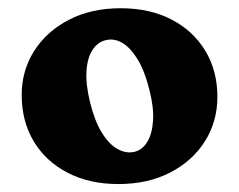

<svg xmlns="http://www.w3.org/2000/svg" viewBox="-20 -734 584 469"><path d="M274.8 -713.9Q346 -713.9 399 -686.3Q452.1 -658.7 481.5 -609.9Q511 -561.2 511 -497.4Q511 -437.1 480.5 -388.8Q450 -340.5 395.5 -312.5Q341.1 -284.4 269 -284.4Q198.7 -284.4 145.5 -311.9Q92.2 -339.3 62.6 -388.4Q33 -437.5 33 -502.2Q33 -561.6 63.5 -609.6Q93.9 -657.5 148.4 -685.7Q202.9 -713.9 274.8 -713.9ZM308 -363Q327.7 -367.7 339.8 -387.5Q351.9 -407.4 353.9 -440Q355.8 -472.7 344.7 -515.4Q333.6 -560.3 316.3 -588.8Q299 -617.2 278.9 -629.2Q258.8 -641.1 238.1 -635.8Q218.9 -631.4 206.2 -612.4Q193.5 -593.3 191.3 -560.9Q189.1 -528.5 200.1 -483.5Q211.3 -438.4 228.6 -410.2Q245.9 -382 266.6 -370.3Q287.3 -358.6 308 -363Z"/></svg>

Font: Fraunces SuperSoft Wonky
Style: Regular
Weight: 900
Version: Version 1.000;[b76b70a41]